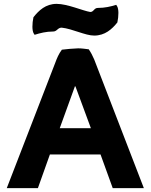

<svg xmlns="http://www.w3.org/2000/svg" viewBox="-20 -963 780 993"><path d="M255 -800C275 -800 278 -820 299 -820C355 -814 421 -779 467 -779C523 -779 559 -812 587 -847C594 -880 595 -917 585 -932L581 -938C552 -929 522 -922 486 -922C466 -922 465 -901 447 -901C409 -907 329 -943 273 -943C216 -943 181 -909 153 -874C146 -841 145 -804 155 -789L159 -783C188 -792 218 -800 255 -800ZM724 10 467 -656C459 -675 450 -692 439 -708C422 -710 404 -713 384 -713C353 -712 326 -709 300 -706C284 -685 274 -661 266 -639L15 10H176L238 -164H500L563 10ZM289 -300 368 -518 371 -514 450 -300Z"/></svg>

Font: Bluebird
Style: SfBd
Weight: 700
Designer: Jasper
Foundry: Cannot Into Space Fonts
Version: Version 0.98